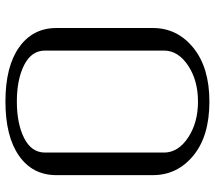

<svg xmlns="http://www.w3.org/2000/svg" viewBox="-62 -728 790 706"><g transform="rotate(-90 333.0 -375.0)"><path d="M500 -167V-604.5Q500 -654.3 446.8 -681.2Q393.6 -708 312.5 -708Q231.4 -708 178.2 -681.2Q125 -654.3 125 -604.5V-167Q125 -115.2 179.7 -78.6Q234.4 -42 312.5 -42Q390.6 -42 445.3 -78.6Q500 -115.2 500 -167ZM583 -208Q583 -118.2 510.3 -59.1Q437.5 0 312.5 0Q185.5 0 113.8 -59.1Q42 -118.2 42 -208V-562.5Q42 -650.4 113.3 -700.2Q184.6 -750 312.5 -750Q441.4 -750 512.2 -699.7Q583 -649.4 583 -562.5Z"/></g></svg>

Font: okolaks
Style: Regular
Weight: 500
Version: Version 000.6.0